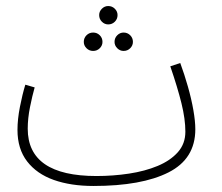

<svg xmlns="http://www.w3.org/2000/svg" viewBox="-20 -596 735 637"><path d="M290 21Q215 21 158.5 1Q102 -19 70 -60.5Q38 -102 38 -165Q38 -200 46 -241Q54 -282 64 -315L95 -306Q87 -278 79.5 -240.5Q72 -203 72 -169Q72 -12 300 -12Q355 -12 408 -20Q461 -28 503 -45.5Q545 -63 570 -91Q595 -119 595 -159Q595 -201 582 -253.5Q569 -306 545 -376L578 -387Q592 -349 603.5 -308.5Q615 -268 621.5 -231Q628 -194 628 -167Q628 -69 539 -24Q450 21 290 21ZM339 -515Q327 -515 318 -524Q309 -533 309 -546Q309 -558 318 -567Q327 -576 339 -576Q352 -576 361 -567Q370 -558 370 -546Q370 -533 361 -524Q352 -515 339 -515ZM289 -427Q276 -427 267 -436Q258 -445 258 -457Q258 -470 267 -479Q276 -488 289 -488Q302 -488 311 -479Q320 -470 320 -457Q320 -445 311 -436Q302 -427 289 -427ZM390 -427Q378 -427 369 -436Q360 -445 360 -457Q360 -470 369 -479Q378 -488 390 -488Q403 -488 412 -479Q421 -470 421 -457Q421 -445 412 -436Q403 -427 390 -427Z"/></svg>

Font: Noto Sans Arabic ExtCond ExtLt
Style: Regular
Weight: 200
Width: 2
Designer: Monotype Design Team, Nadine Chahine, Nizar Qandah and Khaled Hosny
Foundry: Monotype Imaging Inc.
Version: Version 2.012; ttfautohint (v1.8.4.7-5d5b)